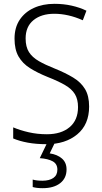

<svg xmlns="http://www.w3.org/2000/svg" viewBox="-20 -744 533 1004"><path d="M446 -187Q446 -93 384 -41.5Q322 10 223 10Q169 10 125.5 2Q82 -6 49 -20V-78Q84 -63 129.5 -52.5Q175 -42 225 -42Q300 -42 344 -79Q388 -116 388 -184Q388 -225 371.5 -252Q355 -279 319.5 -299.5Q284 -320 228 -342Q176 -363 137 -387.5Q98 -412 77 -448.5Q56 -485 56 -542Q56 -600 83 -640.5Q110 -681 157 -702.5Q204 -724 265 -724Q312 -724 354.5 -714.5Q397 -705 432 -688L413 -638Q375 -655 337.5 -663.5Q300 -672 264 -672Q196 -672 155 -638.5Q114 -605 114 -543Q114 -499 131.5 -471.5Q149 -444 183 -424.5Q217 -405 265 -386Q322 -363 362.5 -338.5Q403 -314 424.5 -278.5Q446 -243 446 -187ZM328 142Q328 188 294.5 214Q261 240 203 240Q171 240 151 234V195Q171 201 202 201Q238 201 259 186.5Q280 172 280 143Q280 113 255.5 99.5Q231 86 188 83L228 0H268L240 58Q280 64 304 85Q328 106 328 142Z"/></svg>

Font: Noto Sans Tamil SemiCondensed Light
Style: Regular
Weight: 300
Width: 4
Designer: Jelle Bosma - Monotype Design Team
Foundry: Monotype Imaging Inc.
Version: Version 2.004; ttfautohint (v1.8.4.7-5d5b)